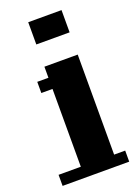

<svg xmlns="http://www.w3.org/2000/svg" viewBox="-136 -756 573 812"><g transform="rotate(-20 150.0 -350.0)"><path d="M100.1 -600.1V-700.2H250V-600.1ZM299.8 -49.8V0H0V-49.8H100.1V-399.9H49.8V-450.2H100.1V-500H250V-49.8Z"/></g></svg>

Font: Redaction 50
Style: Bold
Weight: 700
Designer: Jeremy Mickel / Forest Young
Foundry: MCKL
Version: Version 2.001;hotconv 1.0.113;makeotfexe 2.5.65598 DEVELOPME